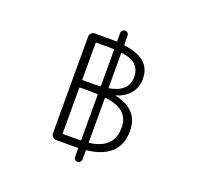

<svg xmlns="http://www.w3.org/2000/svg" viewBox="-150 -1007 1299 1240"><g transform="rotate(20 500.0 -387.5)"><path d="M534.2 -695.3Q530.3 -696.3 530.3 -691.4V-455.1Q530.3 -451.2 534.2 -452.1Q662.1 -475.6 662.1 -577.1Q662.1 -623 633.8 -654.3Q606.4 -685.5 534.2 -695.3ZM479.5 -695.3Q479.5 -700.2 474.6 -700.2Q466.8 -701.2 447.3 -701.2H357.4Q352.5 -701.2 352.5 -697.3V-447.3Q352.5 -443.4 357.4 -443.4H441.4Q455.1 -443.4 475.6 -445.3Q479.5 -445.3 479.5 -449.2ZM479.5 -386.7Q479.5 -391.6 474.6 -391.6Q464.8 -392.6 441.4 -392.6H357.4Q352.5 -392.6 352.5 -388.7V-78.1Q352.5 -73.2 357.4 -73.2H456.1H474.6Q479.5 -73.2 479.5 -78.1ZM535.2 -386.7Q530.3 -387.7 530.3 -382.8V-82Q530.3 -77.1 534.2 -77.1Q614.3 -86.9 655.3 -127Q697.3 -167 697.3 -241.2Q697.3 -305.7 656.2 -341.8Q615.2 -377 535.2 -386.7ZM589.8 -423.8Q589.8 -423.8 589.8 -422.9Q589.8 -421.9 589.8 -421.9Q755.9 -387.7 755.9 -238.3Q755.9 -51.8 534.2 -26.4Q530.3 -26.4 530.3 -21.5V38.1Q530.3 48.8 522.9 56.2Q515.6 63.5 504.9 63.5Q494.1 63.5 486.8 56.2Q479.5 48.8 479.5 38.1V-17.6Q479.5 -22.5 474.6 -22.5H467.8Q456.1 -21.5 451.2 -21.5H328.1Q313.5 -21.5 303.2 -31.7Q293 -42 293 -56.6V-718.8Q293 -733.4 303.2 -743.7Q313.5 -753.9 328.1 -753.9H441.4Q464.8 -753.9 474.6 -752.9Q479.5 -752.9 479.5 -757.8V-812.5Q479.5 -823.2 486.8 -830.6Q494.1 -837.9 504.9 -837.9Q515.6 -837.9 522.9 -830.6Q530.3 -823.2 530.3 -812.5V-752Q530.3 -747.1 535.2 -746.1Q718.8 -723.6 718.8 -584Q718.8 -520.5 679.7 -477.5Q645.5 -439.5 589.8 -423.8Z"/></g></svg>

Font: Rounded-L Mgen+ 1mn light
Style: Regular
Weight: 200
Designer: [Source Han Sans]
Ryoko NISHIZUKA  (kana & ideographs); Paul D. Hunt (Latin, Greek & Cyrillic); Wenlong ZHANG  (bopomofo
Version: Version 1.059.20150602